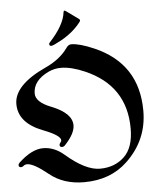

<svg xmlns="http://www.w3.org/2000/svg" viewBox="-60 -952 852 1026"><g transform="rotate(-5 365.5 -439.0)"><path d="M8.3 0ZM227.5 -730Q227.5 -733.4 232.4 -738.8Q311.5 -824.7 318.8 -892.1Q319.8 -900.4 324.7 -900.4Q327.6 -900.4 332 -897L397.9 -849.6Q402.8 -846.2 402.8 -842Q402.8 -837.9 399.9 -834Q359.9 -780.8 292 -743.2Q248.5 -719.2 238.3 -719.2Q227.5 -719.2 227.5 -730ZM8.3 -99.1Q8.3 -106 16.1 -113.3Q85.9 -178.2 146.2 -178.2Q206.5 -178.2 258.8 -132.8Q363.3 -42.5 440.4 -42.5Q519 -42.5 570.6 -91.1Q622.1 -139.6 622.1 -242.2Q622.1 -472.2 406.7 -565.9Q334 -597.7 278.3 -597.7Q243.7 -597.7 210.9 -582.5Q127.4 -542 127.4 -473.1Q127.4 -426.8 209 -395Q319.3 -351.6 319.3 -286.1Q319.3 -241.7 264.6 -183.6Q257.3 -175.8 249 -175.8Q235.8 -175.8 235.8 -187.5Q235.8 -193.8 241.5 -200Q247.1 -206.1 247.1 -211.9Q247.1 -238.3 154.3 -273.9Q24.9 -323.7 24.9 -425.5Q24.9 -527.3 198.2 -606.9Q277.3 -643.1 318.4 -702.1Q329.6 -718.3 344.7 -718.3Q388.2 -718.3 466.3 -684.6Q697.8 -584 697.8 -330.6Q697.8 -173.3 582 -64Q491.7 22 349.6 22Q239.3 22 164.3 -39.1Q89.4 -100.1 54.2 -100.1Q42.5 -100.1 35.4 -93.8Q28.3 -87.4 21.5 -87.4Q8.3 -87.4 8.3 -99.1Z"/></g></svg>

Font: UnifrakturMaguntia21
Style: Book
Weight: 400
Designer: j. 'mach' wust, Gerrit Ansmann, Georg Duffner, based on a font by Peter Wiegel, original typeface by Carl Albert Fahrenw
Version: Version 2017-03-19